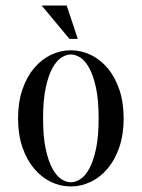

<svg xmlns="http://www.w3.org/2000/svg" viewBox="-20 -656 510 691"><path d="M45 0ZM235 -460Q218 -460 200.5 -448.5Q183 -437 168.5 -410.5Q154 -384 144.5 -340Q135 -296 135 -230Q135 -164 144.5 -120Q154 -76 168.5 -49.5Q183 -23 200.5 -11.5Q218 0 235 0Q252 0 269.5 -11.5Q287 -23 301.5 -49.5Q316 -76 325.5 -120Q335 -164 335 -230Q335 -296 325.5 -340Q316 -384 301.5 -410.5Q287 -437 269.5 -448.5Q252 -460 235 -460ZM235 -475Q272 -475 306.5 -458.5Q341 -442 367.5 -410.5Q394 -379 409.5 -333.5Q425 -288 425 -230Q425 -172 409.5 -126.5Q394 -81 367.5 -49.5Q341 -18 306.5 -1.5Q272 15 235 15Q197 15 163 -1.5Q129 -18 102.5 -49.5Q76 -81 60.5 -126.5Q45 -172 45 -230Q45 -288 60.5 -333.5Q76 -379 102.5 -410.5Q129 -442 163 -458.5Q197 -475 235 -475ZM260 -516H230L130 -636H220Z"/></svg>

Font: Oranienbaum
Style: Regular
Weight: 400
Designer: Oleg Pospelov and Jovanny Lemonad
Foundry: Oleg Pospelov and jovanny Lemonad
Version: Version 1.001; ttfautohint (v0.91) -l 8 -r 50 -G 200 -x 0 -w